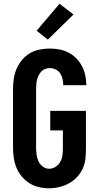

<svg xmlns="http://www.w3.org/2000/svg" viewBox="-20 -1004 540 1032"><path d="M243 8Q215 8 188 1.5Q161 -5 138 -19.5Q115 -34 97 -55.5Q79 -77 68.5 -102.5Q58 -128 54 -155.5Q50 -183 50 -210V-525Q50 -553 54 -580.5Q58 -608 69 -634Q80 -660 98 -681.5Q116 -703 140 -717.5Q164 -732 192 -737.5Q220 -743 248 -743Q274 -743 300 -738Q326 -733 349 -721Q372 -709 390.5 -690Q409 -671 421 -647.5Q433 -624 438.5 -598Q444 -572 444 -546H320Q320 -562 316.5 -578.5Q313 -595 304 -609Q295 -623 279.5 -630.5Q264 -638 248 -638Q235 -638 223 -633.5Q211 -629 202 -619.5Q193 -610 187.5 -598.5Q182 -587 179 -575Q176 -563 175 -550Q174 -537 174 -525V-210Q174 -192 176.5 -173.5Q179 -155 186.5 -138Q194 -121 209.5 -109Q225 -97 244 -97Q263 -97 279.5 -108Q296 -119 305 -136Q314 -153 316 -172Q318 -191 318 -210V-303H250V-408H442V-210Q442 -182 439.5 -154Q437 -126 425.5 -100Q414 -74 394.5 -53Q375 -32 350.5 -18.5Q326 -5 298.5 1.5Q271 8 243 8ZM237 -791 177 -839 300 -984 375 -926Z"/></svg>

Font: Iosevka SS18 Extrabold
Style: Regular
Weight: 800
Monospace: yes
Designer: Belleve Invis
Foundry: Belleve Invis
Version: Version 25.1.1; ttfautohint (v1.8.4)